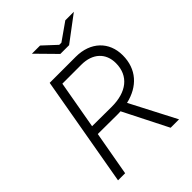

<svg xmlns="http://www.w3.org/2000/svg" viewBox="-252 -1022 1146 1146"><g transform="rotate(-45 321.0 -449.0)"><path d="M58 0H118L168 -281L330 -280C340 -280 350 -280 360 -281L502 0H573L423 -289C535 -315 606 -391 606 -508C606 -622 526 -700 401 -700H181ZM348 -777H422L583 -898H511L400 -820H382L298 -898H229ZM177 -338 231 -643H391C487 -643 544 -588 544 -504C544 -397 467 -336 339 -337Z"/></g></svg>

Font: Fixel Display Light
Style: Italic
Weight: 300
Italic angle: -10°
Designer: AlfaBravo + MacPaw
Foundry: Kyrylo Tkachov, Marchela Mozhyna, Serhii Makarenko, Maria Weinstein, Zakhar Kryvoshyya
Version: Version 1.210;Glyphs 3.2 (3217)